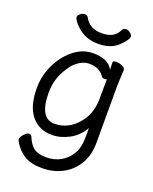

<svg xmlns="http://www.w3.org/2000/svg" viewBox="-154 -750 808 1011"><g transform="rotate(20 250.0 -244.5)"><path d="M208 114Q253 114 288.5 94.5Q324 75 346 38Q368 1 368 -51V-108Q341 -59 293 -33Q245 -7 196 -7Q123 -7 80.5 -59.5Q38 -112 38 -213Q38 -314 101 -399Q169 -486 255 -486Q341 -486 368 -434L366 -475Q366 -485 384 -485Q402 -485 419 -477Q436 -469 436 -458Q432 -381 432 -358V-50Q432 22 401.5 72Q371 122 320.5 148.5Q270 175 207 175Q144 175 106 151Q68 127 44 84Q41 79 41 71Q41 62 55.5 45Q70 28 83 28Q96 28 99 39Q116 80 140 97Q164 114 208 114ZM189 -67Q269 -67 324 -137Q365 -187 368 -263Q369 -290 369 -382Q367 -379 356 -379Q345 -379 340 -386Q313 -427 254 -427Q227 -427 199 -409Q171 -391 151 -359Q105 -292 105 -212Q105 -67 189 -67ZM144 -584Q107 -618 107 -637Q107 -644 118.5 -654Q130 -664 144 -664Q157 -664 163 -653Q191 -600 259 -600Q292 -600 315.5 -611Q339 -622 355 -653Q361 -664 375 -664Q388 -664 399.5 -654Q411 -644 411 -637Q411 -617 371 -579Q331 -541 261 -541Q191 -541 144 -584Z"/></g></svg>

Font: LXGW WenKai Mono TC
Style: Regular
Weight: 400
Designer: LXGW / Fontworks Inc.
Foundry: LXGW / Fontworks Inc.
Version: Version 1.330